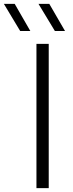

<svg xmlns="http://www.w3.org/2000/svg" viewBox="-85 -965 372 985"><path d="M102 0V-740H165V0ZM18.5 -806 -65 -945H-9.5L70.5 -806ZM196.5 -806 112.5 -945H168L248.5 -806Z"/></svg>

Font: Encode Sans Expanded Light
Style: Regular
Weight: 300
Width: 7
Designer: Multiple Designers
Foundry: Impallari Type
Version: Version 2.000